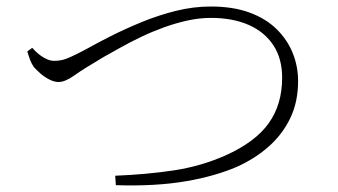

<svg xmlns="http://www.w3.org/2000/svg" viewBox="-20 -631 1040 590"><path d="M334 -91Q432 -95 514.5 -107.5Q597 -120 672 -153Q764 -194 805.5 -252Q847 -310 847 -392Q847 -451 820 -492Q793 -533 744 -554.5Q695 -576 628 -576Q593 -576 556.5 -568Q520 -560 484 -547Q448 -534 414.5 -518Q381 -502 351.5 -485.5Q322 -469 297 -455Q236 -419 208 -399Q180 -379 160 -379Q147 -379 132 -386.5Q117 -394 104.5 -405Q92 -416 84 -425Q77 -435 72.5 -447Q68 -459 64 -473L79 -484Q97 -464 114.5 -454Q132 -444 146 -444Q157 -444 168 -446Q179 -448 197 -456Q215 -464 245 -480Q277 -498 320.5 -520Q364 -542 415 -563Q466 -584 520 -597.5Q574 -611 628 -611Q696 -611 746.5 -592.5Q797 -574 830 -541.5Q863 -509 879.5 -468Q896 -427 896 -382Q896 -318 872 -268Q848 -218 805.5 -180.5Q763 -143 707 -118Q677 -105 637.5 -93.5Q598 -82 551 -74Q504 -66 450 -63Q396 -60 336 -62Z"/></svg>

Font: Noto Serif HK ExtraLight ExtraLight
Style: Regular
Weight: 250
Version: Version 2.003-H1;hotconv 1.1.1;makeotfexe 2.6.0